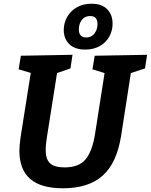

<svg xmlns="http://www.w3.org/2000/svg" viewBox="-20 -998 809 1030"><path d="M769 -704 758 -631 682 -606 630 -271Q607 -124 531 -56Q455 12 318 12Q200 12 142 -38Q84 -88 84 -190Q84 -217 91 -266L145 -607L80 -626L92 -699L369 -704L358 -631L286 -606L231 -258Q225 -221 225 -193Q225 -144 248.5 -122Q272 -100 326 -100Q403 -100 439 -143Q475 -186 490 -280L541 -606L476 -626L488 -699ZM322 -837Q322 -875 340.5 -907.5Q359 -940 392.5 -959Q426 -978 471 -978Q526 -978 555 -948.5Q584 -919 584 -871Q584 -834 566.5 -802Q549 -770 515.5 -751Q482 -732 437 -732Q382 -732 352 -761Q322 -790 322 -837ZM503 -869Q503 -912 464 -912Q435 -912 419 -891Q403 -870 403 -840Q403 -797 443 -797Q471 -797 487 -818.5Q503 -840 503 -869Z"/></svg>

Font: Bitter Pro
Style: Bold Italic
Weight: 700
Italic angle: -9°
Designer: Sol Matas, and Bitter project Authors
Foundry: Sol Matas
Version: Version 1.010